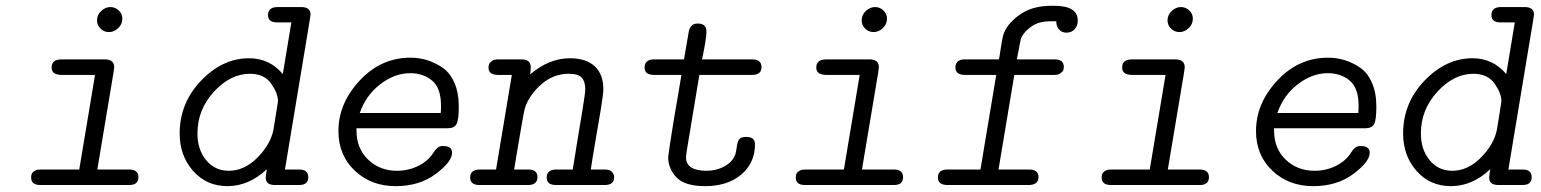

<svg xmlns="http://www.w3.org/2000/svg" viewBox="-20 -635 5289 659"><path d="M86.9 -25.9Q86.9 -39.1 94 -44.9Q101.1 -50.8 106.9 -52Q112.8 -53.2 125 -53.2H252L306.2 -377.9H191.9Q156.7 -377.9 157.2 -403.8Q157.2 -430.7 190.9 -431.2H339.8Q372.1 -431.2 372.1 -403.8L369.1 -382.8L314 -53.2H422.9Q455.1 -53.2 455.1 -26.9Q455.1 0 423.8 0H118.2Q86.9 0 86.9 -25.9ZM313 -564.9Q313 -584 327.4 -597.4Q341.8 -610.8 358.9 -610.8Q375 -610.8 387.5 -599.4Q399.9 -587.9 399.9 -570.8Q399.9 -551.8 385.5 -538.3Q371.1 -524.9 354 -524.9Q336.9 -524.9 325 -536.9Q313 -548.8 313 -564.9Z M596.7 -176.8Q596.7 -281.7 670.4 -358.4Q744.1 -435.1 835 -435.1Q904.8 -435.1 950.7 -380.9L980 -558.1H928.7Q899.9 -559.1 899.9 -583Q899.9 -610.8 933.1 -610.8H1013.7Q1045.9 -610.8 1045.9 -585Q1045.9 -583 1043 -564.9L965.8 -100.1Q960 -65.9 958 -53.2H1006.8Q1037.6 -53.2 1038.1 -26.9Q1038.1 0 1006.8 0H923.8Q892.1 0 892.1 -24.9Q892.1 -33.2 896 -54.2Q834 3.9 760.7 3.9Q689 3.9 642.8 -48.3Q596.7 -100.6 596.7 -176.8ZM657.7 -176.8Q657.7 -121.6 687.7 -85.2Q717.8 -48.8 765.1 -48.8Q819.3 -48.8 864.5 -95Q909.7 -141.1 918.9 -191.9Q934.1 -284.7 934.1 -288.1Q934.1 -314.9 910.4 -348.4Q886.7 -381.8 837.9 -381.8Q771 -381.8 714.4 -320.3Q657.7 -258.8 657.7 -176.8Z M1141.6 -185.1Q1141.6 -280.3 1214.6 -358.6Q1287.6 -437 1388.7 -437Q1417.5 -437 1444.6 -429Q1471.7 -420.9 1497.8 -403.6Q1523.9 -386.2 1539.3 -351.6Q1554.7 -316.9 1554.7 -269Q1554.7 -222.2 1546.6 -208.5Q1538.6 -194.8 1516.6 -194.8H1203.6V-187Q1203.6 -125 1243.7 -86.9Q1283.7 -48.8 1342.8 -48.8Q1381.8 -48.8 1416.3 -65.9Q1450.7 -83 1468.8 -112.8Q1481 -130.9 1491.7 -132.8Q1495.6 -133.8 1501 -133.8Q1531.7 -133.8 1531.7 -110.8Q1531.7 -80.1 1475.8 -38.1Q1419.9 3.9 1337.9 3.9Q1253.9 3.9 1197.8 -49.1Q1141.6 -102.1 1141.6 -185.1ZM1214.8 -247.1H1492.7Q1493.7 -255.9 1493.7 -272Q1493.7 -333 1463.1 -358.4Q1432.6 -383.8 1387.7 -383.8Q1334.5 -383.8 1285.2 -345.9Q1235.8 -308.1 1214.8 -247.1Z M1624.5 -53.2H1682.6L1736.8 -377.9H1687.5Q1656.7 -378.9 1656.7 -402.8Q1656.7 -408.7 1658.7 -414.3Q1660.6 -419.9 1668.2 -425.5Q1675.8 -431.2 1688.5 -431.2H1770.5Q1801.3 -431.2 1801.8 -404.8Q1801.8 -397.9 1799.8 -379.9Q1864.7 -435.1 1936.5 -435.1Q1990.7 -435.1 2020.8 -408Q2050.8 -380.9 2050.8 -329.1Q2050.8 -312 2042.7 -262.9Q2034.7 -213.9 2023.2 -147.9Q2011.7 -82 2007.8 -53.2H2055.7Q2072.8 -53.2 2080.3 -45.2Q2087.9 -37.1 2087.9 -26.9Q2087.9 0 2055.7 0H1888.7Q1856.4 0 1856.4 -25.4Q1856.4 -51.8 1886.7 -53.2H1945.8Q1948.7 -73.2 1959.7 -139.2Q1970.7 -205.1 1979.7 -260.5Q1988.8 -315.9 1988.8 -329.1Q1988.8 -355 1976.8 -368.4Q1964.8 -381.8 1931.6 -381.8Q1879.9 -381.8 1838.4 -345.9Q1796.9 -310.1 1781.7 -264.2Q1778.8 -255.4 1769.8 -202.6Q1760.7 -149.9 1752.7 -102.1Q1744.6 -54.2 1744.6 -53.2H1793.9Q1824.7 -53.2 1824.7 -26.9Q1824.7 0 1792.5 0H1625.5Q1593.8 0 1593.8 -25.9Q1593.8 -51.8 1624.5 -53.2Z M2192.4 -402.8Q2192.4 -430.7 2223.6 -431.2H2327.6Q2327.6 -431.2 2343.8 -524.9Q2348.6 -553.7 2373.5 -554.2H2375.5Q2404.3 -554.2 2404.8 -526.9Q2404.8 -502 2389.6 -431.2H2562.5Q2593.3 -431.2 2593.8 -404.8Q2593.8 -377.9 2561.5 -377.9H2380.4L2337.4 -119.1Q2337.4 -119.1 2334.5 -95.2Q2334.5 -49.3 2404.8 -48.8Q2439 -48.8 2467.3 -64.5Q2495.6 -80.1 2504.4 -106.9Q2506.3 -112.8 2509 -131.8Q2511.7 -150.9 2518.1 -158Q2524.4 -165 2539.6 -165H2541.5Q2571.3 -165 2571.3 -140.1Q2571.3 -75.2 2523.9 -35.6Q2476.6 3.9 2400.4 3.9Q2330.6 3.9 2302 -26.1Q2273.4 -56.2 2273.4 -95.2Q2273.4 -101.1 2284.4 -171.6Q2295.4 -242.2 2307.6 -310.1L2318.8 -377.9H2225.6Q2192.4 -377.9 2192.4 -402.8Z M2711.4 -25.9Q2711.4 -39.1 2718.5 -44.9Q2725.6 -50.8 2731.4 -52Q2737.3 -53.2 2749.5 -53.2H2876.5L2930.7 -377.9H2816.4Q2781.2 -377.9 2781.7 -403.8Q2781.7 -430.7 2815.4 -431.2H2964.4Q2996.6 -431.2 2996.6 -403.8L2993.7 -382.8L2938.5 -53.2H3047.4Q3079.6 -53.2 3079.6 -26.9Q3079.6 0 3048.3 0H2742.7Q2711.4 0 2711.4 -25.9ZM2937.5 -564.9Q2937.5 -584 2951.9 -597.4Q2966.3 -610.8 2983.4 -610.8Q2999.5 -610.8 3012 -599.4Q3024.4 -587.9 3024.4 -570.8Q3024.4 -551.8 3010 -538.3Q2995.6 -524.9 2978.5 -524.9Q2961.4 -524.9 2949.5 -536.9Q2937.5 -548.8 2937.5 -564.9Z M3199.2 -25.9Q3199.2 -52.7 3231.4 -53.2H3345.2L3399.4 -377.9H3292.5Q3259.3 -377.9 3259.3 -402.8Q3259.3 -430.7 3290.5 -431.2H3408.2Q3409.2 -432.1 3411.9 -450Q3414.6 -467.8 3418.5 -491.5Q3422.4 -515.1 3427.2 -524.9Q3442.4 -559.1 3483.9 -587.2Q3525.4 -615.2 3590.3 -615.2H3597.7Q3679.2 -615.2 3679.2 -564.5Q3679.2 -545.9 3668.2 -534.4Q3657.2 -522.9 3640.6 -522.9Q3633.8 -522.9 3626.7 -525.4Q3619.6 -527.8 3612.5 -536.9Q3605.5 -545.9 3605.5 -562H3585.4Q3545.4 -562 3520.5 -544.4Q3495.6 -526.9 3485.4 -505.9Q3482.4 -499 3470.2 -431.2H3599.6Q3631.3 -431.2 3631.3 -405.8Q3631.3 -399.9 3629.9 -395Q3628.4 -390.1 3620.4 -384Q3612.3 -377.9 3599.6 -377.9H3461.4L3407.2 -53.2H3512.2Q3544.4 -53.2 3544.4 -27.1Q3544.4 -1 3512.2 0H3232.4Q3199.2 0 3199.2 -25.9Z M3761.2 -25.9Q3761.2 -39.1 3768.3 -44.9Q3775.4 -50.8 3781.2 -52Q3787.1 -53.2 3799.3 -53.2H3926.3L3980.5 -377.9H3866.2Q3831.1 -377.9 3831.5 -403.8Q3831.5 -430.7 3865.2 -431.2H4014.2Q4046.4 -431.2 4046.4 -403.8L4043.5 -382.8L3988.3 -53.2H4097.2Q4129.4 -53.2 4129.4 -26.9Q4129.4 0 4098.1 0H3792.5Q3761.2 0 3761.2 -25.9ZM3987.3 -564.9Q3987.3 -584 4001.7 -597.4Q4016.1 -610.8 4033.2 -610.8Q4049.3 -610.8 4061.8 -599.4Q4074.2 -587.9 4074.2 -570.8Q4074.2 -551.8 4059.8 -538.3Q4045.4 -524.9 4028.3 -524.9Q4011.2 -524.9 3999.3 -536.9Q3987.3 -548.8 3987.3 -564.9Z M4291 -185.1Q4291 -280.3 4364 -358.6Q4437 -437 4538.1 -437Q4566.9 -437 4594 -429Q4621.1 -420.9 4647.2 -403.6Q4673.3 -386.2 4688.7 -351.6Q4704.1 -316.9 4704.1 -269Q4704.1 -222.2 4696 -208.5Q4688 -194.8 4666 -194.8H4353V-187Q4353 -125 4393.1 -86.9Q4433.1 -48.8 4492.2 -48.8Q4531.2 -48.8 4565.7 -65.9Q4600.1 -83 4618.2 -112.8Q4630.4 -130.9 4641.1 -132.8Q4645 -133.8 4650.4 -133.8Q4681.2 -133.8 4681.2 -110.8Q4681.2 -80.1 4625.2 -38.1Q4569.3 3.9 4487.3 3.9Q4403.3 3.9 4347.2 -49.1Q4291 -102.1 4291 -185.1ZM4364.3 -247.1H4642.1Q4643.1 -255.9 4643.1 -272Q4643.1 -333 4612.5 -358.4Q4582 -383.8 4537.1 -383.8Q4483.9 -383.8 4434.6 -345.9Q4385.3 -308.1 4364.3 -247.1Z M4795.9 -176.8Q4795.9 -281.7 4869.6 -358.4Q4943.4 -435.1 5034.2 -435.1Q5104 -435.1 5149.9 -380.9L5179.2 -558.1H5127.9Q5099.1 -559.1 5099.1 -583Q5099.1 -610.8 5132.3 -610.8H5212.9Q5245.1 -610.8 5245.1 -585Q5245.1 -583 5242.2 -564.9L5165 -100.1Q5159.2 -65.9 5157.2 -53.2H5206.1Q5236.8 -53.2 5237.3 -26.9Q5237.3 0 5206.1 0H5123Q5091.3 0 5091.3 -24.9Q5091.3 -33.2 5095.2 -54.2Q5033.2 3.9 4960 3.9Q4888.2 3.9 4842 -48.3Q4795.9 -100.6 4795.9 -176.8ZM4856.9 -176.8Q4856.9 -121.6 4887 -85.2Q4917 -48.8 4964.4 -48.8Q5018.6 -48.8 5063.7 -95Q5108.9 -141.1 5118.2 -191.9Q5133.3 -284.7 5133.3 -288.1Q5133.3 -314.9 5109.6 -348.4Q5085.9 -381.8 5037.1 -381.8Q4970.2 -381.8 4913.6 -320.3Q4856.9 -258.8 4856.9 -176.8Z"/></svg>

Font: CMU Typewriter Text
Style: LightOblique
Weight: 200
Italic angle: -9.46001°
Version: Version 0.7.0